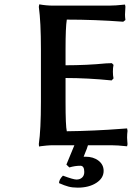

<svg xmlns="http://www.w3.org/2000/svg" viewBox="-20 -674 612 891"><path d="M353 95.2Q328.1 95.2 301.8 103L288.1 89.8L325.2 0H227.1Q212.4 0 195.8 1.5Q179.2 2.9 169.9 4.4L161.1 5.9L160.2 -5.9Q169.9 -72.3 169.9 -202.1V-445.8Q169.9 -571.8 160.2 -642.1L162.1 -653.8Q194.8 -647.9 227.1 -647.9H485.8Q515.1 -647.9 560.1 -652.8L562 -643.1Q560.1 -614.7 560.1 -606Q560.1 -596.7 562 -581.1L551.8 -573.2Q421.4 -583 290 -583Q284.2 -547.4 284.2 -445.8V-371.1Q382.3 -371.1 472.2 -379.9Q474.6 -379.9 485.6 -380.4Q496.6 -380.9 499 -380.9L506.8 -373Q503.9 -359.9 503.9 -341.8Q503.9 -323.2 506.8 -310.1L498 -300.8Q386.7 -312 284.2 -312V-202.1Q284.2 -88.9 290 -64.9Q348.6 -65.4 418.5 -68.6Q488.3 -71.8 529.3 -75.2L569.8 -78.1L571.8 -66.9Q569.8 -51.3 569.8 -35.2Q569.8 -24.9 570.8 -18.1Q570.8 -16.6 571.3 -12Q571.8 -7.3 571.8 -4.9L569.8 4.9Q524.9 0 496.1 0H388.2Q385.7 8.8 382.6 17.1Q379.4 25.4 375.2 35.4Q371.1 45.4 368.2 53.2H377Q413.1 53.2 437 71.5Q460.9 89.8 460.9 119.1Q460.9 152.8 426.8 174.8Q392.6 196.8 340.8 196.8Q315.9 196.8 297.6 191.9Q279.3 187 253.9 175.8Q253.9 159.2 272 141.1Q320.3 159.2 335 159.2Q351.1 159.2 361.1 149.9Q371.1 140.6 371.1 124Q371.1 95.2 353 95.2Z"/></svg>

Font: Linear Smooth
Style: Bold
Weight: 700
Designer: Philipp H. Poll, Flanker
Foundry: Philipp H. Poll, reworked by Flanker
Version: Version 1.061 | FøM Fix